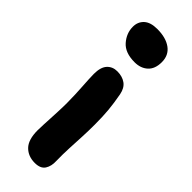

<svg xmlns="http://www.w3.org/2000/svg" viewBox="-254 -526 809 809"><g transform="rotate(45 150.0 -122.0)"><path d="M167.6 260Q127.8 260 103.3 234.9Q78.8 209.8 78.8 153.8Q78.8 135.4 80 117.3Q81.2 99.2 82 79Q82.8 58.8 84 35.5Q85.2 12.2 85.2 -15Q85.2 -41.2 84.1 -64.9Q83 -88.6 81.8 -109.2Q80.6 -129.8 79.5 -147.6Q78.4 -165.4 78.4 -181.4Q78.4 -221.8 95.7 -240.5Q113 -259.2 140.6 -259.2Q170.8 -259.2 190.9 -244.9Q211 -230.6 217.2 -199.2Q225.6 -154 229 -117.4Q232.4 -80.8 232.4 -33Q232.4 5.6 230.6 41.4Q228.8 77.2 227 113.7Q225.2 150.2 226 189.4Q227.6 219.4 214.6 239.7Q201.6 260 167.6 260ZM165 -337.4Q108.2 -337.4 81.1 -368.6Q54 -399.8 54 -438.2Q54 -467.6 73.9 -486Q93.8 -504.4 133.6 -504.4Q185.4 -504.4 215.8 -482.3Q246.2 -460.2 246.2 -419Q246.2 -378.6 223.6 -358Q201 -337.4 165 -337.4Z"/></g></svg>

Font: Shantell Sans Light
Style: Regular
Weight: 300
Designer: Stephen Nixon, Anya Danilova, Shantell Martin
Foundry: Arrow Type
Version: Version 1.011;[c5ecc13dd]